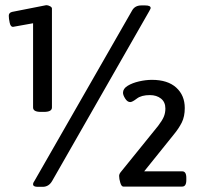

<svg xmlns="http://www.w3.org/2000/svg" viewBox="-20 -722 790 743"><path d="M138 -289Q108 -289 108 -306V-632L30 -618Q21 -618 17.5 -634Q14 -650 14 -661Q14 -673 27 -676L159 -702Q166 -702 173.5 -698Q181 -694 181 -689V-306Q181 -289 150 -289ZM126 1Q108 1 108 -9Q108 -12 109.5 -15.5Q111 -19 114 -23L491 -681Q502 -701 527 -701H542Q563 -701 563 -691Q563 -689 561 -685.5Q559 -682 557 -678L182 -22Q169 1 145 1ZM457 0Q450 0 445.5 -15Q441 -30 441 -41Q441 -49 448 -57L592 -235Q608 -256 614 -270.5Q620 -285 620 -302Q620 -327 603 -340.5Q586 -354 560 -354Q527 -354 509.5 -340.5Q492 -327 484 -327Q473 -327 464.5 -340.5Q456 -354 456 -363Q456 -379 474 -390Q492 -401 518 -407Q544 -413 568 -413Q629 -413 662 -383Q695 -353 695 -304Q695 -271 683.5 -248Q672 -225 653 -202L538 -59H685Q701 -59 701 -34V-25Q701 0 685 0Z"/></svg>

Font: Asap SemiBold
Style: Regular
Weight: 600
Designer: Pablo Cosgaya
Foundry: Omnibus-Type
Version: Version 3.001; ttfautohint (v1.8.3)